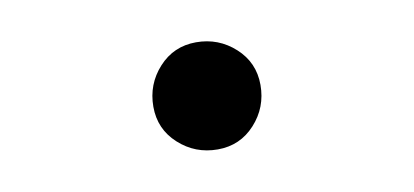

<svg xmlns="http://www.w3.org/2000/svg" viewBox="-40 -630 1081 501"><g transform="rotate(-10 500.0 -379.5)"><path d="M400.9 -276.9Q357.4 -316.4 357.4 -376Q357.4 -435.5 397 -479Q436.5 -522.5 496.1 -522.5Q555.7 -522.5 599.1 -482.9Q642.6 -443.4 642.6 -383.8Q642.6 -324.2 603 -280.8Q563.5 -237.3 503.9 -237.3Q444.3 -237.3 400.9 -276.9Z"/></g></svg>

Font: GenEi M Gothic v2 Black
Style: Regular
Weight: 900
Version: Version 2.0